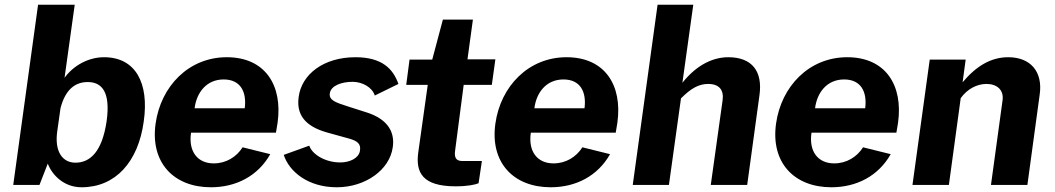

<svg xmlns="http://www.w3.org/2000/svg" viewBox="-20 -782 4461 812"><path d="M325 10C469 10 565 -98 588 -269C611 -430 554 -540 420 -540C352 -540 289 -503 253 -453L296 -762H141L36 0H147L182 -90C200 -43 249 10 325 10ZM299 -94C245 -94 210 -140 222 -226L236 -325C257 -405 299 -435 351 -435C411 -435 448 -393 431 -270C412 -140 361 -94 299 -94Z M1147 -221 1154 -263C1176 -422 1101 -540 939 -540C778 -540 660 -417 638 -259C615 -94 715 10 872 10C979 10 1071 -38 1123 -130L1006 -159C980 -118 936 -91 884 -91C815 -91 776 -142 788 -221ZM803 -324C811 -389 852 -446 926 -446C997 -446 1024 -394 1015 -324Z M1404 10C1526 10 1628 -64 1641 -159C1649 -212 1632 -277 1523 -309L1448 -333C1398 -349 1370 -359 1375 -388C1380 -421 1427 -436 1471 -436C1513 -436 1555 -412 1565 -378L1665 -427C1643 -489 1598 -540 1483 -540C1349 -540 1255 -468 1243 -371C1231 -283 1288 -241 1373 -219L1456 -196C1492 -186 1508 -173 1502 -143C1497 -114 1461 -95 1419 -95C1353 -95 1299 -131 1288 -166L1180 -127C1203 -56 1283 10 1404 10Z M2075 -531H1957L1980 -699H1853L1808 -530H1712L1698 -423H1789L1749 -138C1737 -53 1766 6 1907 6C1957 6 1990 -1 2004 -7L2018 -101H1937C1914 -101 1899 -109 1905 -147L1941 -423H2060Z M2584 -221 2591 -263C2613 -422 2538 -540 2376 -540C2215 -540 2097 -417 2075 -259C2052 -94 2152 10 2309 10C2416 10 2508 -38 2560 -130L2443 -159C2417 -118 2373 -91 2321 -91C2252 -91 2213 -142 2225 -221ZM2240 -324C2248 -389 2289 -446 2363 -446C2434 -446 2461 -394 2452 -324Z M2809 0 2860 -366C2901 -407 2934 -427 2975 -427C3022 -427 3042 -401 3036 -358L2986 0H3140L3192 -380C3206 -481 3160 -540 3060 -540C2999 -540 2929 -511 2866 -432L2912 -762H2761L2656 0Z M3771 -221 3778 -263C3800 -422 3725 -540 3563 -540C3402 -540 3284 -417 3262 -259C3239 -94 3339 10 3496 10C3603 10 3695 -38 3747 -130L3630 -159C3604 -118 3560 -91 3508 -91C3439 -91 3400 -142 3412 -221ZM3427 -324C3435 -389 3476 -446 3550 -446C3621 -446 3648 -394 3639 -324Z M3993 0 4043 -367C4071 -406 4112 -427 4152 -427C4197 -427 4226 -401 4220 -358L4171 0H4325L4377 -382C4391 -478 4339 -540 4244 -540C4171 -540 4109 -503 4051 -434L4064 -530H3912L3839 0Z"/></svg>

Font: Cheyenne Sans
Style: Bold Italic
Weight: 700
Italic angle: -8.13011°
Designer: The Public Sans project authors (U.S. Web Design System), Libre Franklin designed by Pablo Impallari and Rodrigo Fuenzal
Foundry: The Cheyenne Sans Project Authors
Version: Version 2.007